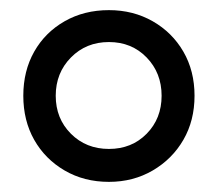

<svg xmlns="http://www.w3.org/2000/svg" viewBox="-20 -644 430 379"><path d="M195 -285Q146 -285 107.5 -307.5Q69 -330 47.5 -368Q26 -406 26 -455Q26 -504 47.5 -542Q69 -580 107.5 -602Q146 -624 195 -624Q243 -624 281.5 -602Q320 -580 342 -542Q364 -504 364 -455Q364 -406 342 -368Q320 -330 281.5 -307.5Q243 -285 195 -285ZM195 -350Q240 -350 269.5 -380Q299 -410 299 -455Q299 -500 269.5 -530.5Q240 -561 195 -561Q150 -561 120 -530.5Q90 -500 90 -455Q90 -410 120 -380Q150 -350 195 -350Z"/></svg>

Font: Piazzolla
Style: Bold
Weight: 700
Designer: Juan Pablo del Peral
Foundry: Huerta Tipografica
Version: Version 1.330